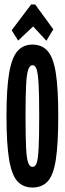

<svg xmlns="http://www.w3.org/2000/svg" viewBox="-20 -826 290 857"><path d="M125 11Q84 11 58.5 -16Q33 -43 21 -112Q9 -181 9 -308Q9 -432 21 -501Q33 -570 58.5 -598.5Q84 -627 125 -627Q167 -627 192.5 -598.5Q218 -570 229 -501Q240 -432 240 -308Q240 -181 229 -112Q218 -43 192.5 -16Q167 11 125 11ZM125 -81Q138 -81 144 -99Q150 -117 152.5 -166Q155 -215 155 -308Q155 -397 152.5 -446Q150 -495 144 -515Q138 -535 125 -535Q113 -535 106 -515Q99 -495 96.5 -446Q94 -397 94 -308Q94 -215 96.5 -166Q99 -117 106 -99Q113 -81 125 -81ZM61 -645 32 -691 119 -806H137L218 -695L187 -644L128 -708Z"/></svg>

Font: Inconsolata UltraCondensed Black
Style: Regular
Weight: 900
Width: 1
Monospace: yes
Designer: Raph Levien, Cyreal, Brenton Simpson
Foundry: Raph Levien, Cyreal, Google
Version: Version 3.001; ttfautohint (v1.8.2.53-6de2)